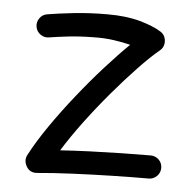

<svg xmlns="http://www.w3.org/2000/svg" viewBox="-43 -527 621 607"><g transform="rotate(5 267.0 -223.5)"><path d="M54.2 -424.8Q51.8 -439.5 60.5 -451.9Q69.3 -464.4 84.5 -466.8Q116.2 -472.2 166.7 -477.8Q217.3 -483.4 274.9 -483.4Q334.5 -483.4 377.4 -471.4Q420.4 -459.5 445.3 -443.8Q460.9 -434.1 462.2 -415Q463.4 -396 449.2 -384.3Q421.9 -361.8 384.3 -322.5Q346.7 -283.2 305.9 -235.1Q265.1 -187 227.5 -136.7Q189.9 -86.4 162.6 -42Q206.1 -44.9 257.1 -46.9Q308.1 -48.8 358.2 -49.8Q408.2 -50.8 448.7 -50.8Q464.4 -50.8 475.1 -40.3Q485.8 -29.8 485.8 -14.2Q485.8 1 475.1 11.7Q464.4 22.5 448.7 22.5Q398.4 22.5 333.7 23.9Q269 25.4 206.1 28.3Q143.1 31.2 96.7 35.6Q73.2 37.6 62.3 18.6Q51.3 -0.5 60.5 -18.1Q83.5 -62 118.9 -113.3Q154.3 -164.6 195.6 -216.3Q236.8 -268.1 278.1 -314Q319.3 -359.9 354 -393.6Q331.5 -399.4 301 -403.8Q270.5 -408.2 233.4 -407.2Q191.9 -406.7 156 -402.6Q120.1 -398.4 96.2 -394.5Q81.5 -392.1 69.1 -400.9Q56.6 -409.7 54.2 -424.8Z"/></g></svg>

Font: Mikhak-DS1-FD Regular
Style: Regular
Weight: 400
Designer: Amin Abedi
Version: Version 3.2